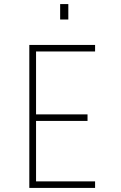

<svg xmlns="http://www.w3.org/2000/svg" viewBox="-20 -920 590 940"><path d="M123.5 0V-700H445.5V-668H156.5V-360H408.5V-328H156.5V-32H445.5V0ZM274.5 -900H314.5V-824.5H274.5Z"/></svg>

Font: Trispace SemiCondensed Thin
Style: Regular
Weight: 100
Width: 4
Designer: Tyler Finck
Foundry: Etcetera Type Company
Version: Version 1.210; ttfautohint (v1.8.3)